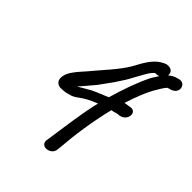

<svg xmlns="http://www.w3.org/2000/svg" viewBox="-190 -772 882 882"><g transform="rotate(45 251.0 -331.0)"><path d="M391 -664H385C375 -664 366 -659 357 -654C318 -633 294 -586 273 -547C239 -489 185 -435 141 -381C124 -361 114 -352 99 -331C80 -307 64 -264 92 -247C98 -243 107 -241 116 -242H117C130 -244 138 -242 155 -248C174 -251 188 -261 197 -267V-268H198C223 -287 249 -300 282 -313C261 -228 248 -118 237 -46L234 -27V-26C230 17 299 8 300 -35L302 -53C308 -134 323 -238 347 -335C352 -336 359 -337 364 -338V-339C374 -342 381 -343 382 -343H383L392 -344C437 -352 440 -416 396 -406C386 -404 381 -404 366 -401C383 -455 405 -512 429 -550C442 -572 454 -591 460 -591C480 -595 503 -605 502 -630C501 -644 491 -660 469 -656H468L458 -653C446 -651 431 -643 418 -632C421 -651 408 -664 391 -664ZM371 -568C343 -513 318 -442 297 -369L286 -364C254 -350 227 -342 194 -321L158 -300C165 -308 173 -316 186 -332L219 -371C250 -414 288 -463 316 -518C330 -542 345 -573 357 -586C365 -596 369 -598 370 -598H377C382 -598 388 -599 392 -601C386 -591 378 -580 371 -568Z"/></g></svg>

Font: Stray Cat
Style: ExBdCnObl
Weight: 800
Version: Version 1.0